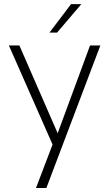

<svg xmlns="http://www.w3.org/2000/svg" viewBox="-20 -710 536 938"><path d="M221.7 -550.8 327.1 -689.9H377.4L258.8 -550.8ZM155.8 208.5 236.8 -3.9 23.4 -487.8H74.7L261.7 -59.1L419.9 -487.8H470.2L206.5 208.5Z"/></svg>

Font: HK Grotesk Light Legacy
Style: Regular
Weight: 300
Designer: Alfredo Marco Pradil
Foundry: Hanken Design Co.
Version: Version 2.022;PS 002.022;hotconv 1.0.88;makeotf.lib2.5.64775